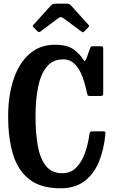

<svg xmlns="http://www.w3.org/2000/svg" viewBox="-20 -1005 610 1038"><path d="M24 -375Q24 -486.5 52.8 -574.2Q81.5 -662 138 -712.5Q194.5 -763 278 -763Q344 -763 378.5 -737.5Q413 -712 431.5 -681Q437 -672.5 439.8 -675.8Q442.5 -679 447.5 -689L467.5 -745.5Q470 -751 472.2 -753Q474.5 -755 483.5 -755H523.5Q533.5 -755 535.8 -752.2Q538 -749.5 538 -739.5V-501.5Q538 -491.5 534.8 -488.8Q531.5 -486 521 -486H467.5Q455.5 -486 453.8 -489.8Q452 -493.5 450 -503Q440.5 -550.5 425 -591.8Q409.5 -633 384.2 -658.5Q359 -684 320.5 -684Q265.5 -684 232.8 -644Q200 -604 186 -534.2Q172 -464.5 172 -375Q172 -285.5 184.5 -216.2Q197 -147 228.5 -107.8Q260 -68.5 316.5 -68.5Q361.5 -68.5 391.2 -98Q421 -127.5 438.5 -175.5Q456 -223.5 463.5 -279Q465 -288.5 468.2 -291.8Q471.5 -295 481 -295H534.5Q544.5 -295 547.5 -292.8Q550.5 -290.5 550 -283Q542.5 -198 515 -131Q487.5 -64 436.5 -25.5Q385.5 13 307 13Q199.5 13 137.5 -36.2Q75.5 -85.5 49.8 -173Q24 -260.5 24 -375ZM180.5 -837.5 162.5 -856.5Q157 -862 156.8 -864Q156.5 -866 162 -872L256 -976.5Q263.5 -985 282.5 -985H340Q350 -985 354.2 -983Q358.5 -981 363 -976.5L459 -870Q464.5 -864.5 458 -858L435.5 -835.5Q430 -830 428 -830.2Q426 -830.5 419.5 -835L322 -907.5Q309 -917 297 -908L198.5 -834.5Q190 -828 180.5 -837.5Z"/></svg>

Font: Besley* Condensed Semi
Style: Regular
Weight: 600
Width: 3
Designer: Owen Earl
Foundry: indestructible type*
Version: Version 3.000; ttfautohint (v1.8.3)